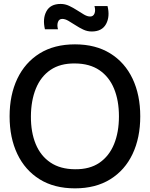

<svg xmlns="http://www.w3.org/2000/svg" viewBox="-20 -966 780 1000"><path d="M370.5 15Q262.5 15 186.5 -32.2Q110.5 -79.5 70.2 -164Q30 -248.5 30 -360Q30 -471.5 70.2 -556Q110.5 -640.5 186.5 -687.8Q262.5 -735 370.5 -735Q478 -735 554.2 -687.8Q630.5 -640.5 670.5 -556Q710.5 -471.5 710.5 -360Q710.5 -248.5 670.5 -164Q630.5 -79.5 554.2 -32.2Q478 15 370.5 15ZM370.5 -84.5Q447 -83.5 497.8 -118.2Q548.5 -153 574 -215.2Q599.5 -277.5 599.5 -360Q599.5 -442.5 574 -504.2Q548.5 -566 497.8 -600.5Q447 -635 370.5 -635.5Q294 -636.5 243.2 -602Q192.5 -567.5 167 -505Q141.5 -442.5 141 -360Q140.5 -277.5 166 -215.8Q191.5 -154 242.8 -119.5Q294 -85 370.5 -84.5ZM457.5 -802Q434.5 -802 413.5 -812Q392.5 -822 373 -834.8Q353.5 -847.5 336.2 -857.5Q319 -867.5 304.5 -867.5Q287.5 -867.5 281.8 -851.2Q276 -835 282 -813.5H214Q201 -869 221.8 -907.2Q242.5 -945.5 296 -945.5Q319 -945.5 340.2 -935.5Q361.5 -925.5 381 -912.8Q400.5 -900 417.8 -890Q435 -880 449.5 -880Q466 -880 472.2 -895.8Q478.5 -911.5 472 -934.5H540Q553.5 -880 532.5 -841Q511.5 -802 457.5 -802Z"/></svg>

Font: Manrope ExtraLight SemiBold
Style: Regular
Weight: 600
Version: Version 4.504